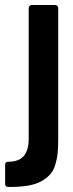

<svg xmlns="http://www.w3.org/2000/svg" viewBox="-71 -531 288 756"><path d="M-39.1 205.1Q-50.8 205.1 -50.8 192.9V118.2Q-50.8 106 -39.1 106Q4.9 105.5 23.4 82.3Q42 59.1 42 16.1V-499Q42 -503.9 45.4 -507.6Q48.8 -511.2 54.2 -511.2H146Q151.4 -511.2 154.8 -507.6Q158.2 -503.9 158.2 -499V16.1Q158.2 48.8 156 71.5Q153.8 94.2 146.7 117.7Q139.6 141.1 126.2 156Q112.8 170.9 91.3 182.9Q69.8 194.8 37.4 200.2Q4.9 205.6 -39.1 205.1Z"/></svg>

Font: Barlow Condensed SemiBold
Style: Regular
Weight: 600
Width: 3
Designer: Jeremy Tribby
Foundry: Tribby Type
Version: Version 1.422;hotconv 1.0.109;makeotfexe 2.5.65596